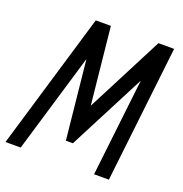

<svg xmlns="http://www.w3.org/2000/svg" viewBox="-137 -794 861 904"><g transform="rotate(20 293.5 -342.0)"><path d="M-12.7 0 190.9 -683.6H266.6L306.2 -297.9L504.9 -683.6H583.5L505.4 0H431.2L487.3 -489.7L287.6 -103H252.4L211.9 -497.6L63.5 0Z"/></g></svg>

Font: Anka/Coder
Style: Italic
Weight: 400
Italic angle: -12°
Monospace: yes
Version: Version 001.100